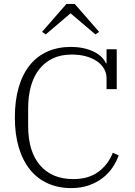

<svg xmlns="http://www.w3.org/2000/svg" viewBox="-20 -950 690 982"><path d="M344 12Q278 12 224.5 -12Q171 -36 133.5 -82.5Q96 -129 76 -196Q56 -263 56 -349Q56 -437 76 -504.5Q96 -572 133 -617.5Q170 -663 223 -686.5Q276 -710 341 -710Q379 -710 409.5 -703Q440 -696 463 -684Q486 -672 500.5 -657Q515 -642 522 -626H525V-698H577V-494H525V-550Q525 -576 512 -598.5Q499 -621 475.5 -637Q452 -653 419.5 -662Q387 -671 347 -671Q291 -671 249.5 -651Q208 -631 180 -595Q152 -559 138 -508.5Q124 -458 124 -396V-306Q124 -175 185 -104.5Q246 -34 355 -34Q433 -34 483.5 -71.5Q534 -109 557 -169L587 -155Q576 -124 556 -94Q536 -64 506 -40.5Q476 -17 435.5 -2.5Q395 12 344 12ZM195 -787 320 -930H362L487 -787L468 -774L341 -882L214 -774Z"/></svg>

Font: IBM Plex Serif Light
Style: Regular
Weight: 300
Designer: Mike Abbink, Paul van der Laan, Pieter van Rosmalen
Foundry: Bold Monday
Version: Version 3.001